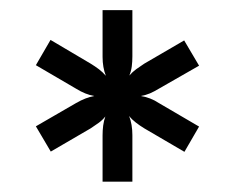

<svg xmlns="http://www.w3.org/2000/svg" viewBox="-20 -778 465 380"><path d="M294.5 -602.5Q285.5 -597 276.8 -593.2Q268 -589.5 258.5 -588Q278 -585 294.5 -574L374 -527.5L345 -477.5L265.5 -524Q256.5 -529.5 248.8 -535.5Q241 -541.5 235.5 -548.5Q242 -532 242 -510.5V-418.5H183V-510Q183 -520 184.2 -529.5Q185.5 -539 188.5 -547.5Q183 -540.5 175.5 -535Q168 -529.5 159.5 -524L80.5 -478L51 -528L130.5 -574Q149.5 -585 166.5 -588Q149 -591 130.5 -602.5L51 -649L80 -699L159.5 -652Q168.5 -646.5 176 -640.8Q183.5 -635 189.5 -628Q183 -644.5 183 -665.5V-758H242V-666.5Q242 -656 240.8 -646.5Q239.5 -637 236 -628.5Q242 -635.5 249.5 -641Q257 -646.5 265.5 -652L344.5 -698L374 -648Z"/></svg>

Font: Lato 2
Style: Bold
Weight: 700
Designer: Lukasz Dziedzic with Adam Twardoch and Botio Nikoltchev
Foundry: tyPoland Lukasz Dziedzic
Version: Version 2.015; 2015-08-06; http://www.latofonts.com/